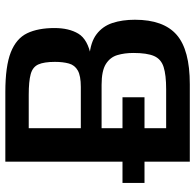

<svg xmlns="http://www.w3.org/2000/svg" viewBox="-26 -730 756 745"><g transform="rotate(-90 352.5 -358.0)"><path d="M14.6 -261.2H347.2V-175.8H14.6ZM97.2 0V-715.8H367.7Q467.8 -715.8 521.5 -694.6Q575.2 -673.3 595.5 -631.1Q615.7 -588.9 615.7 -524.9Q615.7 -468.8 593.8 -432.4Q571.8 -396 506.3 -383.3L506.8 -389.6Q561 -385.3 591.8 -361.8Q622.6 -338.4 635.3 -300.3Q647.9 -262.2 647.9 -212.9Q647.9 -102.1 589.4 -51Q530.8 0 397.9 0ZM227.1 -91.8H377.9Q433.6 -91.8 464.4 -101.6Q495.1 -111.3 507.1 -138.7Q519 -166 519 -218.8Q519 -253.4 510.7 -281.2Q502.4 -309.1 476.1 -325.7Q449.7 -342.3 395.5 -342.3H227.1ZM227.1 -422.9H387.2Q430.2 -422.9 450.9 -434.6Q471.7 -446.3 478 -469Q484.4 -491.7 484.4 -523.4Q484.4 -565.9 474.4 -587.9Q464.4 -609.9 436.8 -617.4Q409.2 -625 356.4 -625H227.1Z"/></g></svg>

Font: Monda SemiBold
Style: Regular
Weight: 600
Designer: Vernon Adams
Foundry: Vernon Adams
Version: Version 2.200